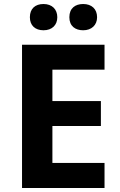

<svg xmlns="http://www.w3.org/2000/svg" viewBox="-20 -937 600 957"><path d="M128.9 -851.1C128.9 -810.1 155.3 -786.1 196.8 -786.1C239.3 -786.1 265.6 -812 265.6 -851.1C265.6 -890.6 239.7 -917 196.8 -917C155.3 -917 128.9 -893.6 128.9 -851.1ZM325.7 -851.1C325.7 -806.6 355.5 -786.1 394.5 -786.1C436 -786.1 463.9 -811.5 463.9 -851.1C463.9 -892.1 437 -917 394.5 -917C355.5 -917 325.7 -896.5 325.7 -851.1ZM501 -125H241.2V-309.1H482.9V-433.1H241.2V-589.8H501V-713.9H89.8V0H501Z"/></svg>

Font: Noto Reveo Sans
Style: Bold
Weight: 700
Designer: Monotype Design team
Foundry: Monotype Imaging Inc.
Version: Version 1.04